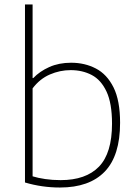

<svg xmlns="http://www.w3.org/2000/svg" viewBox="-20 -828 615 857"><path d="M247.5 9Q167 9 91.5 -13.5V-808H125.5V-479.5H128.5Q157 -509.5 200 -528.8Q243 -548 297.5 -548Q358.5 -548 408 -522.2Q457.5 -496.5 486.8 -437.8Q516 -379 516 -280Q516 -133 447.5 -62Q379 9 247.5 9ZM250.5 -24Q363.5 -24 421.8 -84.2Q480 -144.5 480 -276Q480 -367 455.5 -419.2Q431 -471.5 389.5 -493.2Q348 -515 295.5 -515Q247.5 -515 202.5 -495.5Q157.5 -476 125.5 -433.5V-41Q149.5 -33.5 181.8 -28.8Q214 -24 250.5 -24Z"/></svg>

Font: Encode Sans Semi Expanded Thin
Style: Regular
Weight: 100
Width: 6
Designer: Multiple Designers
Foundry: Impallari Type
Version: Version 3.000; ttfautohint (v1.8.3) -l 8 -r 50 -G 200 -x 14 